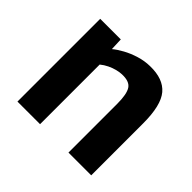

<svg xmlns="http://www.w3.org/2000/svg" viewBox="-133 -739 913 913"><g transform="rotate(45 323.0 -282.5)"><path d="M78 0V-556.5H216.5L219 -494Q238 -510 267.5 -526.2Q297 -542.5 332.8 -553.5Q368.5 -564.5 405 -565Q492 -567 533 -518.8Q574 -470.5 574 -349.5V0H421V-328Q421 -393 404 -419Q387 -445 337.5 -443Q322.5 -442.5 303.8 -437.8Q285 -433 265.8 -423.8Q246.5 -414.5 230 -401V0Z"/></g></svg>

Font: Koeln Type Sans
Style: Bold
Weight: 700
Designer: Eben Sorkin
Foundry: Eben Sorkin
Version: Version 2.001